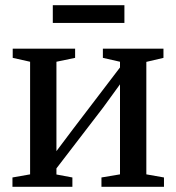

<svg xmlns="http://www.w3.org/2000/svg" viewBox="-20 -720 680 740"><path d="M28 0V-36L96 -48V-482L29 -497V-532.5H269.5V-497L197.5 -482V-137.5L259.5 -220L442.5 -460V-482L376.5 -497V-532.5H610V-497L544 -481.5V-48L612 -36V0H371V-36L442.5 -48V-395L377.5 -305.5L197.5 -71V-47.5L259 -36V0ZM459.5 -700V-631.5H183.5V-700Z"/></svg>

Font: Merriweather 72pt
Style: Regular
Weight: 400
Version: Version 2.100